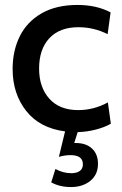

<svg xmlns="http://www.w3.org/2000/svg" viewBox="-20 -524 494 776"><path d="M376 138Q376 182 345 207Q314 232 267 232Q221 232 187 213L204 159Q235 176 268 176Q290 176 302.5 167Q315 158 315 140Q315 103 265 103Q242 103 218 110L243 7Q141 -6 86 -75.5Q31 -145 31 -245Q31 -319 60 -377.5Q89 -436 148 -470Q207 -504 293 -504Q370 -504 427 -474L415 -386Q359 -414 297 -414Q221 -414 179.5 -369.5Q138 -325 138 -247Q138 -171 179.5 -125Q221 -79 296 -79Q359 -79 416 -110L428 -24Q404 -10 368 -0.5Q332 9 294 10L280 54H286Q328 54 352 76.5Q376 99 376 138Z"/></svg>

Font: Cabin Medium
Style: Regular
Weight: 500
Designer: Pablo Impallari
Foundry: Pablo Impallari. http://www.impallari.com Igino Marini. http://www.ikern.com
Version: Version 2.001